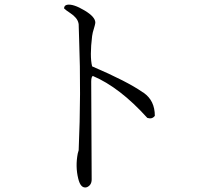

<svg xmlns="http://www.w3.org/2000/svg" viewBox="-20 -775 960 842"><path d="M659 -267Q647 -251 626 -258Q505 -392 387 -442Q380 -438 380 -417L382 11V12Q382 37 361 46Q334 54 323 8Q310 -45 321 -102Q323 -111 325 -116Q336 -366 327 -603L325 -669Q324 -672 324 -674Q319 -697 289 -717Q269 -730 261 -738Q261 -751 274 -754Q301 -759 351 -729Q398 -701 398 -676Q398 -669 387 -633Q385 -624 384 -617Q373 -528 384 -484Q538 -418 605 -371Q608 -370 610 -368Q659 -334 659 -267Z"/></svg>

Font: cwTeXKai
Style: Medium
Weight: 500
Version: Version 1.17